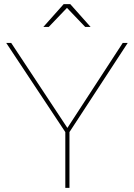

<svg xmlns="http://www.w3.org/2000/svg" viewBox="-20 -906 646 926"><path d="M315 -269V0H295V-269L10 -699H34L305 -289L572 -699H596ZM391 -776 303 -868 215 -776H189L287 -886H319L417 -776Z"/></svg>

Font: Montserrat-Arabic Thin
Style: Regular
Weight: 250
Designer: Mohamed Gaber
Foundry: Kief Type Foundry
Version: Version 5.008